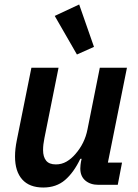

<svg xmlns="http://www.w3.org/2000/svg" viewBox="-20 -824 616 856"><path d="M241 -522 178 -208Q172 -179 172 -155Q172 -125 185.5 -108Q199 -91 229 -91Q255 -91 276.5 -103.5Q298 -116 316 -137Q358 -185 370 -247L425 -522H546L461 -99H524L505 0H419Q383 0 360.5 -19Q338 -38 338 -73Q338 -81 339 -89Q340 -97 341 -103L344 -116H338Q309 -55 270 -21.5Q231 12 173 12Q111 12 79 -24Q47 -60 47 -126Q47 -144 49 -161.5Q51 -179 55 -199L120 -522ZM224 -753 333 -804 399 -615 323 -581Z"/></svg>

Font: IBM Plex Sans SmBld
Style: Italic
Weight: 600
Italic angle: -11°
Designer: Mike Abbink, Paul van der Laan, Pieter van Rosmalen
Foundry: Bold Monday
Version: Version 3.005